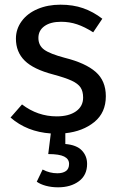

<svg xmlns="http://www.w3.org/2000/svg" viewBox="-20 -559 507 820"><path d="M259 10V56Q307 60 329.5 83.5Q352 107 352 141Q352 189 317 215Q282 241 228 241Q200 241 176 234.5Q152 228 137 217L162 165Q192 181 225 181Q248 181 261.5 171.5Q275 162 275 141Q275 120 254 109.5Q233 99 186 99L197 11Q95 4 25 -57L74 -113Q141 -62 222 -62Q274 -62 304.5 -83.5Q335 -105 335 -142Q335 -169 324 -185.5Q313 -202 286 -214.5Q259 -227 207 -241Q123 -263 85.5 -300Q48 -337 48 -394Q48 -435 72.5 -468.5Q97 -502 140.5 -520.5Q184 -539 238 -539Q292 -539 335 -524Q378 -509 417 -479L378 -421Q342 -444 309.5 -455Q277 -466 241 -466Q196 -466 170 -447.5Q144 -429 144 -397Q144 -365 168.5 -347Q193 -329 257 -312Q345 -290 388.5 -252Q432 -214 432 -148Q432 -78 383 -38Q334 2 259 10Z"/></svg>

Font: Statis Sans
Style: Regular
Weight: 400
Designer: bBox Type GmbH
Foundry: bBox Type GmbH
Version: Version 1.000